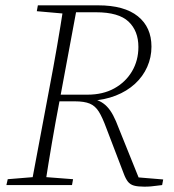

<svg xmlns="http://www.w3.org/2000/svg" viewBox="-20 -694 653 720"><path d="M4 0 9 -22 119 -31H137L254 -22L250 0ZM97 0 165 -362Q180 -440 193.5 -518Q207 -596 219 -674H270L203 -314Q188 -236 174.5 -157Q161 -78 149 0ZM118 -652 122 -674H249L245 -642H231ZM521 6Q497 6 482.5 2Q468 -2 459.5 -13Q451 -24 444 -43L379 -213Q364 -254 350.5 -275.5Q337 -297 316.5 -305.5Q296 -314 261 -314H178L183 -339H308Q366 -339 408.5 -362.5Q451 -386 475 -426.5Q499 -467 499 -518Q499 -578 462 -613Q425 -648 340 -648H238L243 -674H348Q446 -674 497 -633Q548 -592 548 -519Q548 -479 532 -443Q516 -407 486 -379.5Q456 -352 414 -335.5Q372 -319 320 -316L311 -325Q335 -323 351.5 -315.5Q368 -308 381 -294.5Q394 -281 404.5 -261Q415 -241 425 -214L504 -18L472 -31L592 -21L588 0Q578 1 567.5 2.5Q557 4 546 5Q535 6 521 6Z"/></svg>

Font: Source Serif 4 36pt Light
Style: Italic
Weight: 300
Italic angle: -12°
Designer: Frank Grießhammer
Foundry: Adobe Systems Incorporated
Version: Version 4.004;hotconv 1.0.116;makeotfexe 2.5.65601